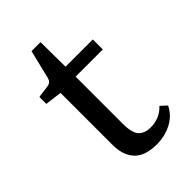

<svg xmlns="http://www.w3.org/2000/svg" viewBox="-172 -603 677 677"><g transform="rotate(-45 166.5 -264.5)"><path d="M85.8 -102.9V-360.7L22.9 -368.7V-403.3L69.1 -409.5Q78.9 -410.9 84 -416Q89.1 -421.1 91.6 -430.2L117.5 -537.1H162.5L163.6 -413.5H299.6V-363.6H164V-128.7Q164 -81.5 180.2 -65.5Q196.4 -49.5 224 -49.5Q246.9 -49.5 266.4 -57.8Q285.8 -66.2 300 -81.8L322.5 -61.1Q306.2 -27.3 272.2 -9.6Q238.2 8 197.1 8Q174.9 8 154.5 2.9Q134.2 -2.2 119.1 -14.7Q104 -27.3 94.9 -48.7Q85.8 -70.2 85.8 -102.9Z"/></g></svg>

Font: Rasa
Style: Regular
Weight: 400
Version: Version 1.000;PS 1.000;hotconv 1.0.88;makeotf.lib2.5.647800;